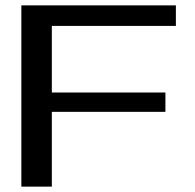

<svg xmlns="http://www.w3.org/2000/svg" viewBox="-20 -695 728 715"><path d="M59.5 0H173V-278.5H596V-350.5H173V-598.5H635V-675H59.5Z"/></svg>

Font: Anybody Expanded
Style: Regular
Weight: 400
Width: 7
Version: Version 1.113;gftools[0.9.25]